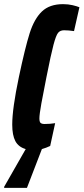

<svg xmlns="http://www.w3.org/2000/svg" viewBox="-52 -716 403 926"><path d="M331 -681 305 -566Q279 -570 257 -570Q238 -570 228 -557.5Q218 -545 206 -500Q194 -455 172 -344Q157 -270 147.5 -217Q138 -164 138 -145Q138 -128 144 -123Q150 -118 163 -118Q190 -118 214 -122L190 -12Q171 -3 150 3L78 190H-32V185L72 3Q37 -7 22 -35.5Q7 -64 7 -115Q7 -192 39 -344Q69 -486 91 -555.5Q113 -625 150 -660.5Q187 -696 252 -696Q277 -696 298 -691Q319 -686 331 -681Z"/></svg>

Font: Saira Ultra Condensed Black
Style: Italic
Weight: 900
Width: 1
Italic angle: -12°
Designer: Hector Gatti with collaboration of the Omnibus-Type team
Foundry: Omnibus-Type
Version: Version 1.001; ttfautohint (v1.8)